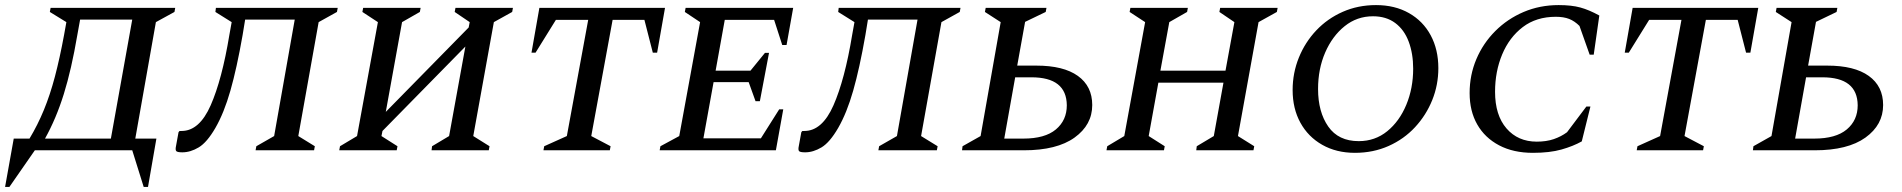

<svg xmlns="http://www.w3.org/2000/svg" viewBox="-63 -591 7478 755"><path d="M74 0 -26 144H-43L-9 -46H53Q85 -99 109.5 -158.5Q134 -218 153 -290Q172 -362 189 -454L198 -504L133 -544L136 -560H626L623 -544L550 -504L469 -46H552L519 144H502L457 0ZM241 -453Q218 -318 188 -221.5Q158 -125 114 -46H373L457 -514H252Z M942 0 945 -16 1015 -56 1096 -514H901L891 -453Q868 -322 843 -234.5Q818 -147 784 -88Q751 -31 718.5 -11.5Q686 8 654 8Q634 8 630 3Q626 -2 629 -16L639 -71L643 -76H651Q721 -76 765.5 -177Q810 -278 839 -454L848 -504L784 -544L786 -560H1265L1262 -544L1190 -504L1110 -56L1175 -16L1172 0Z M1271 0 1274 -16 1341 -56 1423 -504 1362 -544 1365 -560H1591L1588 -544L1518 -504L1454 -151L1780 -483L1784 -504L1725 -544L1728 -560H1954L1951 -544L1879 -504L1798 -56L1862 -16L1859 0H1634L1636 -16L1703 -56L1767 -408L1441 -76L1437 -56L1500 -16L1497 0Z M2074 0 2077 -16 2166 -56 2250 -513H2123L2043 -384H2027L2058 -560H2552L2521 -384H2504L2471 -513H2346L2262 -56L2338 -16L2335 0Z M2531 0 2534 -16 2608 -56 2690 -504 2630 -544 2633 -560H3056L3030 -414H3013L2981 -513H2787L2751 -313H2888L2945 -383H2961L2925 -193H2908L2881 -268H2743L2703 -47H2929L3001 -161H3017L2988 0Z M3391 0 3394 -16 3464 -56 3545 -514H3350L3340 -453Q3317 -322 3292 -234.5Q3267 -147 3233 -88Q3200 -31 3167.5 -11.5Q3135 8 3103 8Q3083 8 3079 3Q3075 -2 3078 -16L3088 -71L3092 -76H3100Q3170 -76 3214.5 -177Q3259 -278 3288 -454L3297 -504L3233 -544L3235 -560H3714L3711 -544L3639 -504L3559 -56L3624 -16L3621 0Z M3813 -560H4052L4049 -544L3968 -505L3937 -333H4012Q4119 -333 4175.5 -292.5Q4232 -252 4232 -178Q4232 -100 4162.5 -50Q4093 0 3963 0H3720L3722 -16L3793 -56L3872 -504L3810 -544ZM3886 -46H3961Q4046 -46 4089 -82Q4132 -118 4132 -177Q4131 -287 3993 -287H3929Z M4288 0 4291 -16 4358 -56 4440 -504 4379 -544 4382 -560H4608L4605 -544L4535 -504L4500 -313H4756L4791 -504L4732 -544L4735 -560H4961L4958 -544L4886 -504L4805 -56L4869 -16L4866 0H4641L4643 -16L4710 -56L4748 -266H4492L4454 -56L4517 -16L4514 0Z M5265 10Q5192 10 5136.5 -21.5Q5081 -53 5050.5 -108.5Q5020 -164 5020 -237Q5020 -304 5044.5 -364.5Q5069 -425 5113 -471.5Q5157 -518 5217 -544.5Q5277 -571 5348 -571Q5422 -571 5477.5 -539.5Q5533 -508 5563 -452Q5593 -396 5593 -323Q5593 -257 5569 -197.5Q5545 -138 5501.5 -91Q5458 -44 5397.5 -17Q5337 10 5265 10ZM5280 -36Q5344 -36 5392 -75Q5440 -114 5467 -179Q5494 -244 5494 -321Q5494 -380 5476.5 -427Q5459 -474 5423.5 -500.5Q5388 -527 5336 -527Q5273 -527 5224.5 -488Q5176 -449 5148 -384.5Q5120 -320 5120 -241Q5120 -151 5160 -93.5Q5200 -36 5280 -36Z M5965 10Q5888 10 5832 -19.5Q5776 -49 5746 -101.5Q5716 -154 5716 -225Q5716 -296 5742.5 -358.5Q5769 -421 5817 -469Q5865 -517 5928.5 -544Q5992 -571 6066 -571Q6117 -571 6151.5 -561.5Q6186 -552 6226 -530L6204 -376H6188L6148 -489Q6129 -508 6107.5 -516.5Q6086 -525 6055 -525Q5978 -525 5925 -484.5Q5872 -444 5844 -377Q5816 -310 5816 -230Q5816 -138 5861 -86Q5906 -34 5980 -34Q6018 -34 6047 -44Q6076 -54 6099 -71L6175 -172H6191L6157 -35Q6123 -16 6077 -3Q6031 10 5965 10Z M6373 0 6376 -16 6465 -56 6549 -513H6422L6342 -384H6326L6357 -560H6851L6820 -384H6803L6770 -513H6645L6561 -56L6637 -16L6634 0Z M6923 -560H7162L7159 -544L7078 -505L7047 -333H7122Q7229 -333 7285.5 -292.5Q7342 -252 7342 -178Q7342 -100 7272.5 -50Q7203 0 7073 0H6830L6832 -16L6903 -56L6982 -504L6920 -544ZM6996 -46H7071Q7156 -46 7199 -82Q7242 -118 7242 -177Q7241 -287 7103 -287H7039Z"/></svg>

Font: Spectral SC Medium
Style: Italic
Weight: 500
Italic angle: -10°
Designer: Jean-Baptiste Levee
Foundry: Production Type
Version: Version 2.001